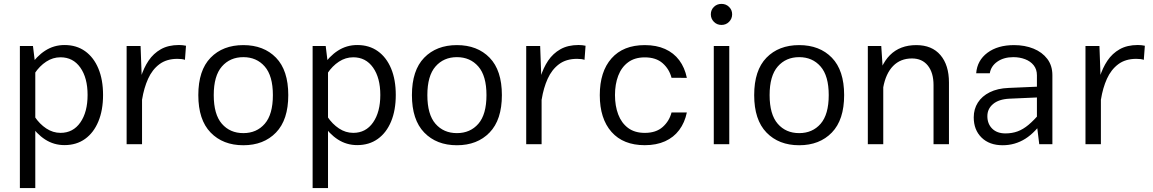

<svg xmlns="http://www.w3.org/2000/svg" viewBox="-20 -742 5931 988"><path d="M82.3 -505.4V225.6H161.6V-407.8L149.6 -505.4ZM510.3 -253.3Q510.3 -331.8 486.2 -389.4Q462.2 -446.9 418 -478.6Q373.7 -510.3 312.2 -510.3Q257.4 -510.3 212.6 -481.4Q167.8 -452.6 133.4 -400.1L158.6 -364.7Q183.7 -402.4 217.9 -424.8Q252.1 -447.2 291.3 -447.2Q355.9 -447.2 393.3 -394.3Q430.7 -341.5 430.7 -253.4Q430.7 -165.2 393.4 -111.8Q356.1 -58.3 291.5 -58.3Q252.4 -58.3 218.2 -80.9Q184 -103.5 158.6 -141.2L133.4 -105.3Q167.8 -52.9 212.5 -24.1Q257.2 4.7 311.9 4.7Q373.4 4.7 417.8 -27.2Q462.2 -59.1 486.2 -117.1Q510.3 -175 510.3 -253.3Z M631.6 -505.4V0H710.9V-301.4L703.4 -505.4ZM931.7 -434.1 937.1 -506.6Q929 -508.3 919.8 -509.4Q910.7 -510.4 901.2 -510.4Q846.2 -510.4 807.8 -488.7Q769.5 -467 744.5 -429.8Q719.5 -392.5 704.9 -344.9Q690.3 -297.2 682.9 -244.9L711.2 -230Q720.7 -289.4 742.1 -336.7Q763.4 -383.9 800.4 -411.6Q837.3 -439.2 893.1 -439.2Q917.8 -439.2 931.7 -434.1Z M1232.1 -447.9Q1300.4 -447.9 1342.3 -399.8Q1384.2 -351.7 1384.2 -252.6Q1384.2 -153.2 1342.4 -105.1Q1300.7 -57 1232.1 -57Q1163.5 -57 1121.7 -105.1Q1079.9 -153.2 1079.9 -252.6Q1079.9 -351.7 1121.8 -399.8Q1163.8 -447.9 1232.1 -447.9ZM1232.1 -509.9Q1126.8 -509.9 1063.7 -445Q1000.5 -380.1 1000.5 -252.6Q1000.5 -125.3 1063.8 -60Q1127.1 5.4 1232.1 5.4Q1337 5.4 1400.2 -60Q1463.4 -125.3 1463.4 -252.6Q1463.4 -380.1 1400.4 -445Q1337.3 -509.9 1232.1 -509.9Z M1588.7 -505.4V225.6H1667.9V-407.8L1656 -505.4ZM2016.6 -253.3Q2016.6 -331.8 1992.6 -389.4Q1968.6 -446.9 1924.3 -478.6Q1880 -510.3 1818.6 -510.3Q1763.7 -510.3 1718.9 -481.4Q1674.1 -452.6 1639.8 -400.1L1665 -364.7Q1690 -402.4 1724.2 -424.8Q1758.4 -447.2 1797.7 -447.2Q1862.3 -447.2 1899.7 -394.3Q1937 -341.5 1937 -253.4Q1937 -165.2 1899.7 -111.8Q1862.4 -58.3 1797.8 -58.3Q1758.7 -58.3 1724.5 -80.9Q1690.3 -103.5 1665 -141.2L1639.8 -105.3Q1674.1 -52.9 1718.8 -24.1Q1763.5 4.7 1818.2 4.7Q1879.7 4.7 1924.1 -27.2Q1968.6 -59.1 1992.6 -117.1Q2016.6 -175 2016.6 -253.3Z M2331.2 -447.9Q2399.5 -447.9 2441.4 -399.8Q2483.3 -351.7 2483.3 -252.6Q2483.3 -153.2 2441.6 -105.1Q2399.8 -57 2331.2 -57Q2262.6 -57 2220.8 -105.1Q2179.1 -153.2 2179.1 -252.6Q2179.1 -351.7 2221 -399.8Q2262.9 -447.9 2331.2 -447.9ZM2331.2 -509.9Q2226 -509.9 2162.8 -445Q2099.7 -380.1 2099.7 -252.6Q2099.7 -125.3 2163 -60Q2226.3 5.4 2331.2 5.4Q2436.1 5.4 2499.3 -60Q2562.6 -125.3 2562.6 -252.6Q2562.6 -380.1 2499.5 -445Q2436.4 -509.9 2331.2 -509.9Z M2687.8 -505.4V0H2767V-301.4L2759.6 -505.4ZM2987.8 -434.1 2993.2 -506.6Q2985.2 -508.3 2976 -509.4Q2966.8 -510.4 2957.4 -510.4Q2902.4 -510.4 2864 -488.7Q2825.6 -467 2800.6 -429.8Q2775.7 -392.5 2761.1 -344.9Q2746.5 -297.2 2739 -244.9L2767.4 -230Q2776.9 -289.4 2798.2 -336.7Q2819.6 -383.9 2856.5 -411.6Q2893.5 -439.2 2949.3 -439.2Q2973.9 -439.2 2987.8 -434.1Z M3298 -509.9Q3187.2 -509.9 3126.8 -441.7Q3066.4 -373.5 3066.4 -252.4Q3066.4 -131.4 3126.8 -63.1Q3187.2 5.1 3298 5.1Q3357.7 5.1 3402.4 -15.1Q3447.1 -35.3 3475.3 -73.2Q3503.6 -111 3514.4 -163.4H3435.6Q3424.1 -118.7 3390 -88.5Q3355.9 -58.2 3298 -58.2Q3245.9 -58.2 3211.8 -83.7Q3177.8 -109.3 3161.2 -153.3Q3144.6 -197.2 3144.6 -252.9Q3144.6 -308.2 3161.2 -352.1Q3177.9 -396 3212.1 -421.4Q3246.2 -446.8 3298 -446.8Q3355.9 -446.8 3390 -416.6Q3424.1 -386.4 3435.6 -341.6L3514.4 -341.4Q3503.6 -394.2 3475.3 -432Q3447 -469.9 3402.3 -489.9Q3357.7 -509.9 3298 -509.9Z M3637.8 -668.4Q3637.8 -645.9 3653.5 -629.8Q3669.3 -613.7 3692.6 -613.7Q3716 -613.7 3731.7 -629.8Q3747.5 -645.9 3747.5 -668.4Q3747.5 -690.9 3731.7 -706.4Q3716 -722 3692.6 -722Q3669.3 -722 3653.5 -706.4Q3637.8 -690.9 3637.8 -668.4ZM3653 -505.4V0H3732.7V-505.4Z M4092.4 -447.9Q4160.7 -447.9 4202.6 -399.8Q4244.5 -351.7 4244.5 -252.6Q4244.5 -153.2 4202.8 -105.1Q4161 -57 4092.4 -57Q4023.8 -57 3982.1 -105.1Q3940.3 -153.2 3940.3 -252.6Q3940.3 -351.7 3982.2 -399.8Q4024.1 -447.9 4092.4 -447.9ZM4092.4 -509.9Q3987.2 -509.9 3924 -445Q3860.9 -380.1 3860.9 -252.6Q3860.9 -125.3 3924.2 -60Q3987.5 5.4 4092.4 5.4Q4197.4 5.4 4260.6 -60Q4323.8 -125.3 4323.8 -252.6Q4323.8 -380.1 4260.7 -445Q4197.7 -509.9 4092.4 -509.9Z M4525.1 0V-348.3L4514.8 -505.4H4445.7V0ZM4863.2 -317.1Q4863.2 -407.2 4819.3 -458.6Q4775.5 -509.9 4695.1 -509.9Q4611.1 -509.9 4559.5 -458.3Q4508 -406.6 4489.3 -304.5L4524.9 -291.9Q4538 -363.8 4575.8 -402.5Q4613.6 -441.2 4672.7 -441.2Q4725.3 -441.2 4754.6 -404.4Q4783.8 -367.7 4783.8 -304.1V0H4863.2Z M5395.4 -354.8Q5395.4 -404.5 5369.2 -439Q5343 -473.5 5298.4 -491.7Q5253.7 -509.9 5198.2 -509.9Q5114 -509.9 5061.2 -470.5Q5008.4 -431 5003.3 -365H5073.3Q5079.4 -402.1 5112.5 -425Q5145.6 -447.9 5194.6 -447.9Q5227.4 -447.9 5255 -437.3Q5282.7 -426.8 5299.2 -406Q5315.8 -385.1 5315.8 -354.8V-97.6L5327.8 0H5395.4ZM5358.8 -135.7 5332.8 -161.1Q5300.7 -123.1 5272.7 -99.7Q5244.7 -76.3 5216.3 -65.9Q5188 -55.5 5153.9 -55.5Q5110.5 -55.5 5085.7 -80.1Q5060.8 -104.7 5060.8 -144.2Q5060.8 -182 5090.2 -206.7Q5119.6 -231.5 5174.4 -234.2L5351 -242V-297.4L5169.5 -289.5Q5113 -287.2 5073 -267.2Q5033.1 -247.3 5011.9 -214.1Q4990.7 -180.8 4990.7 -138.1Q4990.7 -73.6 5030.9 -34.1Q5071.1 5.4 5139.6 5.4Q5202.8 5.4 5256.1 -28Q5309.3 -61.4 5358.8 -135.7Z M5565.7 -505.4V0H5645V-301.4L5637.5 -505.4ZM5865.8 -434.1 5871.2 -506.6Q5863.1 -508.3 5853.9 -509.4Q5844.8 -510.4 5835.3 -510.4Q5780.3 -510.4 5741.9 -488.7Q5703.5 -467 5678.6 -429.8Q5653.6 -392.5 5639 -344.9Q5624.4 -297.2 5617 -244.9L5645.3 -230Q5654.8 -289.4 5676.1 -336.7Q5697.5 -383.9 5734.5 -411.6Q5771.4 -439.2 5827.2 -439.2Q5851.9 -439.2 5865.8 -434.1Z"/></svg>

Font: Estedad-FD VF
Style: Regular
Weight: 100
Designer: Amin Abedi
Version: Version 7.3